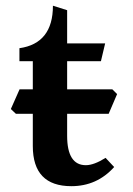

<svg xmlns="http://www.w3.org/2000/svg" viewBox="-20 -636 463 666"><path d="M227.5 9.8Q93.8 9.8 93.8 -129.4V-423.8H47.4V-468.8Q163.6 -485.4 163.6 -616.2L212.9 -600.6V-485.4H344.7L330.1 -423.8H212.9V-165Q212.9 -63 277.8 -63Q305.7 -63 346.2 -88.4L376 -56.6Q316.4 9.8 227.5 9.8ZM356.9 -241.2H35.2L17.6 -257.8L47.9 -326.2H369.6L386.2 -309.6Z"/></svg>

Font: Kelvinch
Style: Bold
Weight: 700
Designer: Paul James Miller
Foundry: High-Logic / Made with FontCreator
Version: Version 3.501;March 28, 2021;FontCreator 13.0.0.2683 64-bit